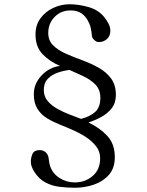

<svg xmlns="http://www.w3.org/2000/svg" viewBox="-20 -812 690 903"><path d="M452 -352Q452 -391 428 -415Q404 -439 370 -454.5Q336 -470 307 -483Q280 -480 252 -470.5Q224 -461 205 -441.5Q186 -422 186 -389Q186 -358 204.5 -336.5Q223 -315 251 -299.5Q279 -284 308.5 -273Q338 -262 361 -253Q402 -263 427 -285Q452 -307 452 -352ZM525 -365Q525 -328 505.5 -303Q486 -278 456.5 -262Q427 -246 396 -236Q449 -211 484.5 -173Q520 -135 520 -73Q520 -21 492 10.5Q464 42 421 56.5Q378 71 333 71Q295 71 259 66.5Q223 62 192.5 45.5Q162 29 140 -6Q134 -16 129.5 -27.5Q125 -39 125 -50Q125 -71 133 -88.5Q141 -106 166 -106Q183 -106 194 -96.5Q205 -87 208 -72Q210 -62 211 -52.5Q212 -43 215 -33Q227 4 260 25Q293 46 331 46Q381 46 416 15.5Q451 -15 451 -67Q451 -100 431.5 -124.5Q412 -149 386 -166Q373 -175 358 -183Q343 -191 328 -198Q297 -212 264 -225Q231 -238 202.5 -255Q174 -272 156.5 -299.5Q139 -327 139 -369Q139 -403 156 -431.5Q173 -460 201 -479Q229 -498 262 -502Q213 -523 180 -557.5Q147 -592 147 -650Q147 -694 170 -725.5Q193 -757 230 -774.5Q267 -792 308 -792Q349 -792 395.5 -779Q442 -766 469 -733Q480 -720 489.5 -702.5Q499 -685 499 -667Q499 -643 483 -628.5Q467 -614 444 -614Q435 -614 426 -621.5Q417 -629 414 -636Q412 -642 411.5 -649.5Q411 -657 410 -663Q405 -704 380.5 -733.5Q356 -763 312 -763Q267 -763 237 -732.5Q207 -702 207 -657Q207 -621 230 -598.5Q253 -576 289 -560Q325 -544 366 -529Q407 -514 443 -494Q479 -474 502 -443.5Q525 -413 525 -365Z"/></svg>

Font: Kaisei Tokumin
Style: Regular
Weight: 400
Designer: Font-Kai, 金井和夫
Foundry: KAZUO KANAI
Version: Version 5.003